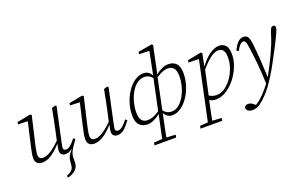

<svg xmlns="http://www.w3.org/2000/svg" viewBox="-108 -1233 3103 1970"><g transform="rotate(-20 1443.5 -248.5)"><path d="M161 12Q127 12 107 -6.5Q87 -25 87 -62Q87 -88 93 -119.5Q99 -151 106 -181L165 -438L59 -442L63 -466L209 -494L225 -485L157 -194Q150 -164 144 -131.5Q138 -99 138 -79Q138 -32 185 -32Q221 -32 265 -58Q309 -84 376 -148L405 -280Q416 -330 425.5 -380.5Q435 -431 445 -481L483 -493L496 -486L418 -122Q415 -105 411 -87.5Q407 -70 407 -57Q407 -31 437 -31Q460 -31 485 -51.5Q510 -72 542 -114L561 -99Q559 -96 557 -93Q555 -90 553 -88Q528 -52 511 -26.5Q494 -1 485.5 22.5Q477 46 476 75V123Q475 172 443.5 202.5Q412 233 356 247L349 226Q387 212 407 192.5Q427 173 430 140L434 96Q436 68 448.5 42.5Q461 17 489 -11L486 -15Q470 -2 452.5 5Q435 12 415 12Q390 12 374.5 -2Q359 -16 359 -41Q359 -58 362.5 -75.5Q366 -93 372 -118Q310 -51 260.5 -19.5Q211 12 161 12Z M729 12Q695 12 675 -6.5Q655 -25 655 -62Q655 -88 661 -119.5Q667 -151 674 -181L733 -438L627 -442L631 -466L777 -494L793 -485L725 -194Q718 -164 712 -131.5Q706 -99 706 -79Q706 -32 753 -32Q789 -32 833 -58Q877 -84 944 -148L973 -280Q984 -330 993.5 -380.5Q1003 -431 1013 -481L1051 -493L1064 -486L986 -122Q983 -105 979 -87.5Q975 -70 975 -57Q975 -31 1005 -31Q1028 -31 1053 -51.5Q1078 -72 1110 -114L1129 -99Q1097 -53 1061.5 -20.5Q1026 12 983 12Q958 12 942.5 -2Q927 -16 927 -41Q927 -58 930.5 -75.5Q934 -93 940 -118Q878 -51 828.5 -19.5Q779 12 729 12Z M1241 -142Q1241 -82 1263 -54.5Q1285 -27 1328 -27Q1383 -27 1457 -77L1528 -413Q1509 -436 1488 -446Q1467 -456 1441 -456Q1406 -456 1373 -436Q1340 -416 1314 -379Q1280 -332 1260.5 -267Q1241 -202 1241 -142ZM1309 13Q1257 13 1224 -19.5Q1191 -52 1191 -127Q1191 -193 1211 -258Q1231 -323 1267 -377Q1303 -431 1349.5 -463Q1396 -495 1448 -495Q1504 -495 1534 -438L1584 -689L1472 -694L1476 -718L1626 -744L1641 -735L1578 -435Q1613 -464 1647.5 -479.5Q1682 -495 1719 -495Q1772 -495 1803.5 -462.5Q1835 -430 1835 -355Q1835 -290 1815 -225Q1795 -160 1759.5 -106.5Q1724 -53 1678 -20.5Q1632 12 1580 12Q1525 12 1495 -44Q1476 42 1464.5 100Q1453 158 1444 205L1544 211L1538 240H1302L1307 211L1398 205L1452 -48Q1417 -21 1382 -4Q1347 13 1309 13ZM1698 -456Q1643 -456 1570 -405L1500 -70Q1535 -26 1586 -26Q1659 -26 1714 -107Q1747 -154 1766 -217.5Q1785 -281 1785 -340Q1785 -401 1762.5 -428.5Q1740 -456 1698 -456Z M2251 -453Q2208 -453 2160.5 -417Q2113 -381 2055 -312L1999 -51Q2037 -27 2079 -27Q2127 -27 2167.5 -55.5Q2208 -84 2239 -124Q2272 -167 2295.5 -227Q2319 -287 2319 -350Q2319 -405 2301 -429Q2283 -453 2251 -453ZM2059 13Q2017 13 1988 -6Q1974 58 1963.5 109Q1953 160 1945 205L2046 211L2040 240H1804L1810 211L1897 205L2033 -437L1920 -440L1924 -464L2071 -493L2087 -484L2059 -344Q2106 -412 2164 -453.5Q2222 -495 2272 -495Q2314 -495 2341.5 -466.5Q2369 -438 2369 -368Q2369 -314 2351 -260Q2333 -206 2302.5 -157Q2272 -108 2232 -69.5Q2192 -31 2147.5 -9Q2103 13 2059 13Z M2375 244Q2344 244 2327 231.5Q2310 219 2306 200Q2312 168 2349 168Q2381 168 2409 195L2422 206Q2468 179 2515 130Q2535 109 2555.5 85Q2576 61 2595 36Q2591 -89 2581.5 -183.5Q2572 -278 2561 -359Q2553 -418 2544.5 -434.5Q2536 -451 2520 -451Q2505 -451 2488 -436Q2471 -421 2445 -374L2424 -386Q2452 -446 2479.5 -470.5Q2507 -495 2538 -495Q2569 -495 2584.5 -473Q2600 -451 2607 -391Q2616 -314 2622.5 -219Q2629 -124 2633 -20Q2695 -133 2741 -231.5Q2787 -330 2809 -403Q2826 -461 2836.5 -479Q2847 -497 2862 -497Q2887 -497 2887 -473Q2887 -463 2883.5 -451Q2880 -439 2871 -419Q2858 -390 2843 -359Q2828 -328 2805 -284Q2762 -202 2726 -135Q2690 -68 2652 -9Q2623 37 2595 75.5Q2567 114 2533 149Q2496 189 2456 216.5Q2416 244 2375 244Z"/></g></svg>

Font: Source Serif 4 SmText Light
Style: Italic
Weight: 300
Italic angle: -12°
Designer: Frank Grießhammer
Foundry: Adobe
Version: Version 4.005;hotconv 1.1.0;makeotfexe 2.6.0